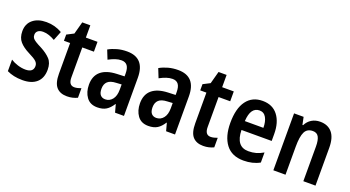

<svg xmlns="http://www.w3.org/2000/svg" viewBox="-49 -1185 3138 1721"><g transform="rotate(20 1520.5 -325.0)"><path d="M367 -155Q367 -75 319.5 -32.5Q272 10 185 10Q140 10 103.5 2Q67 -6 36 -21V-131Q65 -112 103.5 -100Q142 -88 178 -88Q253 -88 253 -148Q253 -173 234 -191.5Q215 -210 158 -238Q100 -267 67.5 -304Q35 -341 35 -403Q35 -473 83 -513Q131 -553 212 -553Q253 -553 290 -543Q327 -533 362 -513L327 -425Q300 -441 271 -451Q242 -461 214 -461Q182 -461 164.5 -447Q147 -433 147 -409Q147 -391 155 -379Q163 -367 184 -353.5Q205 -340 243 -321Q300 -291 333.5 -255Q367 -219 367 -155Z M644 -89Q659 -89 675.5 -93Q692 -97 708 -103V-12Q687 -2 662.5 4Q638 10 609 10Q543 10 508.5 -29Q474 -68 474 -156V-449H415V-508L481 -542L513 -660H590V-543H701V-449H590V-163Q590 -89 644 -89Z M981 -553Q1151 -553 1151 -363V0H1066L1046 -74H1043Q1016 -31 983 -10.5Q950 10 898 10Q830 10 795 -38Q760 -86 760 -157Q760 -240 811.5 -284Q863 -328 962 -332L1035 -335V-361Q1035 -413 1016.5 -437Q998 -461 961 -461Q933 -461 903 -451Q873 -441 840 -423L806 -508Q843 -529 887 -541Q931 -553 981 -553ZM986 -255Q929 -253 903.5 -229Q878 -205 878 -161Q878 -120 895 -101Q912 -82 941 -82Q982 -82 1008.5 -115Q1035 -148 1035 -208V-258Z M1468 -553Q1638 -553 1638 -363V0H1553L1533 -74H1530Q1503 -31 1470 -10.5Q1437 10 1385 10Q1317 10 1282 -38Q1247 -86 1247 -157Q1247 -240 1298.5 -284Q1350 -328 1449 -332L1522 -335V-361Q1522 -413 1503.5 -437Q1485 -461 1448 -461Q1420 -461 1390 -451Q1360 -441 1327 -423L1293 -508Q1330 -529 1374 -541Q1418 -553 1468 -553ZM1473 -255Q1416 -253 1390.5 -229Q1365 -205 1365 -161Q1365 -120 1382 -101Q1399 -82 1428 -82Q1469 -82 1495.5 -115Q1522 -148 1522 -208V-258Z M1944 -89Q1959 -89 1975.5 -93Q1992 -97 2008 -103V-12Q1987 -2 1962.5 4Q1938 10 1909 10Q1843 10 1808.5 -29Q1774 -68 1774 -156V-449H1715V-508L1781 -542L1813 -660H1890V-543H2001V-449H1890V-163Q1890 -89 1944 -89Z M2275 -552Q2370 -552 2421 -485.5Q2472 -419 2472 -308V-242H2184Q2187 -84 2306 -84Q2345 -84 2378 -93Q2411 -102 2447 -123V-27Q2381 10 2293 10Q2181 10 2124.5 -64.5Q2068 -139 2068 -268Q2068 -406 2122 -479Q2176 -552 2275 -552ZM2277 -462Q2236 -462 2212.5 -429Q2189 -396 2185 -327H2362Q2362 -386 2341 -424Q2320 -462 2277 -462Z M2823 -553Q2897 -553 2937.5 -505Q2978 -457 2978 -360V0H2862V-331Q2862 -391 2845.5 -421.5Q2829 -452 2790 -452Q2735 -452 2713.5 -408Q2692 -364 2692 -268V0H2576V-543H2667L2682 -471H2688Q2708 -511 2743 -532Q2778 -553 2823 -553Z"/></g></svg>

Font: Noto Sans Lao Looped Condensed SemiBold
Style: Regular
Weight: 600
Width: 3
Designer: Mark Frömberg, Ben Mitchell
Foundry: The Fontpad Ltd
Version: Version 1.002; ttfautohint (v1.8.4.7-5d5b)